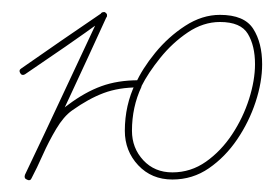

<svg xmlns="http://www.w3.org/2000/svg" viewBox="-20 -291 469 323"><path d="M14 -168Q11 -173 16 -176Q49 -199 83 -222.5Q117 -246 151 -269Q156 -273 159 -268Q162 -263 157 -260Q124 -236 90 -212.5Q56 -189 22 -166Q17 -163 14 -168ZM157 -270Q162 -267 159 -262Q128 -194 96.5 -126.5Q65 -59 33 9Q33 9 33 9Q33 9 33 9Q31 14 25 11Q20 9 22 3Q54 -64 85.5 -131.5Q117 -199 149 -267Q151 -272 157 -270ZM25 11Q20 9 23 3Q32 -15 42.5 -38Q53 -61 66 -82.5Q79 -104 95 -115Q123 -136 150.5 -146Q178 -156 213 -156Q213 -156 213 -156Q213 -156 213 -156Q219 -156 219 -150Q219 -144 213 -144Q180 -144 154.5 -134.5Q129 -125 101 -105Q87 -95 74.5 -74Q62 -53 52 -30.5Q42 -8 33 9Q30 14 25 11ZM270 -1Q301 -1 326.5 -19Q352 -37 370.5 -65Q389 -93 399 -124.5Q409 -156 409 -183Q409 -214 397 -234Q385 -254 350 -254Q322 -254 296 -236.5Q270 -219 249.5 -193.5Q229 -168 218 -146Q218 -146 218 -145Q218 -145 218 -145Q202 -111 202 -71Q202 -42 221 -21.5Q240 -1 270 -1ZM208 -151Q208 -151 208 -151Q208 -150 208 -150Q219 -175 241 -202Q263 -229 291.5 -247.5Q320 -266 350 -266Q391 -266 406 -242.5Q421 -219 421 -183Q421 -153 410 -119.5Q399 -86 379 -56.5Q359 -27 331.5 -8Q304 11 270 11Q235 11 212.5 -13Q190 -37 190 -71Q190 -114 208 -151Z"/></svg>

Font: FRB American Cursive Guidelines Arrows Thin
Style: Italic
Weight: 100
Italic angle: -25°
Version: Version 2.0;Modular Font Editor K font №1